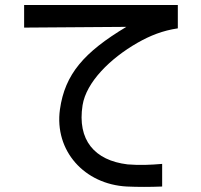

<svg xmlns="http://www.w3.org/2000/svg" viewBox="-20 -701 808 772"><path d="M632 49V-42C585 -38 542 -36 493 -40C360 -56 290 -138 312 -278C327 -371 423 -466 533 -529C584 -558 634 -578 695 -587V-681H77V-590L488 -593C318 -491 241 -403 221 -261C198 -95 319 40 490 49C536 51 581 51 632 49Z"/></svg>

Font: コーポレート・ロゴ ver3 Medium
Style: Regular
Weight: 500
Designer: [KANA_main] LOGOTYPE.JP [Source Han Sans] Ryoko NISHIZUKA 西塚涼子 (kana, bopomofo & ideographs); Paul D. Hunt (Latin, Greek
Version: Version 12.001;FEAKit 1.0